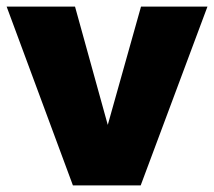

<svg xmlns="http://www.w3.org/2000/svg" viewBox="-28 -564 651 584"><path d="M-7.8 -543.9H200.2L299.8 -184.1L400.9 -543.9H603L399.9 0H193.8Z"/></svg>

Font: Montserrat-Arabic ExtraBold
Style: Regular
Weight: 800
Designer: Mohamed Gaber
Foundry: Kief Type Foundry
Version: Version 5.008;PS 005.008;hotconv 1.0.88;makeotf.lib2.5.64775